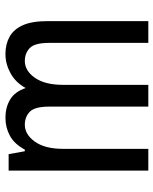

<svg xmlns="http://www.w3.org/2000/svg" viewBox="52 -630 578 723"><g transform="rotate(-90 341.5 -269.0)"><path d="M60 0V-526H122L133 -465H139Q160 -504 191 -521Q222 -538 259 -538Q298 -538 327.5 -520.5Q357 -503 371 -462Q392 -500 427 -519Q462 -538 499 -538Q536 -538 564 -522.5Q592 -507 607.5 -472.5Q623 -438 623 -379V0H541V-373Q541 -428 521.5 -446.5Q502 -465 473 -465Q436 -465 409.5 -427Q383 -389 383 -321V0H301V-373Q301 -428 281.5 -446.5Q262 -465 233 -465Q196 -465 169 -427Q142 -389 142 -321V0Z"/></g></svg>

Font: Archivo Narrow
Style: Regular
Weight: 400
Designer: Hector Gatti
Foundry: Omnibus-Type
Version: Version 3.002